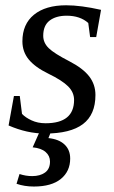

<svg xmlns="http://www.w3.org/2000/svg" viewBox="-20 -491 429 720"><path d="M337.9 -134.8Q337.9 -61 291 -25.6Q244.1 9.8 148.9 9.8Q81.5 9.8 12.2 -20.5L32.2 -130.9H54.2L62.5 -64Q75.2 -50.3 98.4 -39.6Q121.6 -28.8 150.9 -28.8Q257.8 -28.8 257.8 -116.2Q257.8 -145 235.1 -167.5Q212.4 -189.9 161.1 -214.8Q111.8 -238.8 87.9 -267.8Q64 -296.9 64 -335.9Q64 -400.4 107.4 -435.8Q150.9 -471.2 228 -471.2Q283.2 -471.2 358.9 -454.1L340.8 -352.1H317.9L311 -404.8Q280.3 -432.1 230 -432.1Q189.9 -432.1 166 -413.8Q142.1 -395.5 142.1 -356.9Q142.1 -330.6 162.6 -310.5Q183.1 -290.5 240.2 -261.2Q291 -234.9 314.5 -204.6Q337.9 -174.3 337.9 -134.8ZM243.2 103.5Q243.2 151.4 208.3 179.9Q173.3 208.5 106.9 208.5Q71.8 208.5 42 198.2L53.2 161.6Q76.7 169.4 100.6 169.4Q130.4 169.4 148.9 156Q167.5 142.6 167.5 114.7Q167.5 93.3 150.9 78.9Q134.3 64.5 102.5 61.5L135.7 -13.2H177.7L161.6 26.9Q200.7 30.8 221.9 50.8Q243.2 70.8 243.2 103.5Z"/></svg>

Font: Tinos
Style: Italic
Weight: 400
Italic angle: -16.333°
Designer: Steve Matteson
Foundry: Monotype Imaging Inc.
Version: Version 1.32